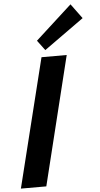

<svg xmlns="http://www.w3.org/2000/svg" viewBox="-72 -1208 652 1249"><g transform="rotate(-5 254.5 -583.0)"><path d="M384.8 -839.8 178.2 0H12.2L220.2 -839.8ZM438 -1166 508.8 -1069.8 249 -883.8 200.2 -949.2Z"/></g></svg>

Font: Sinkin Sans 700 Bold Italic
Style: Bold Italic
Weight: 700
Italic angle: -112°
Designer: Keith Bates
Foundry: K-Type
Version: Sinkin Sans (version 1.0)  by Keith Bates   •   © 2014   www